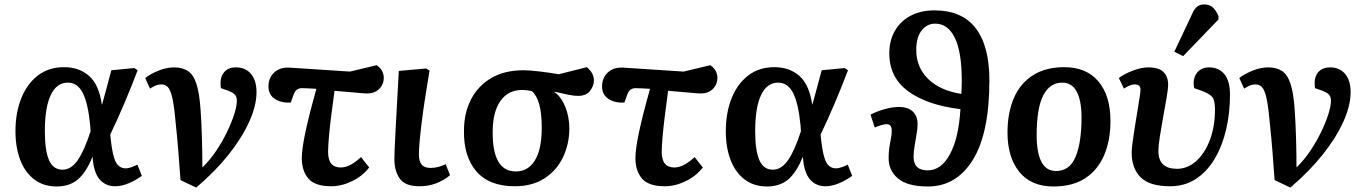

<svg xmlns="http://www.w3.org/2000/svg" viewBox="-20 -829 6182 869"><path d="M236 15Q177 15 135 -17Q93 -49 71.5 -105.5Q50 -162 50 -235Q50 -318 76 -383.5Q102 -449 151 -487Q200 -525 270 -525Q338 -525 383 -485.5Q428 -446 441 -356H442Q451 -389 462 -429Q473 -469 484 -511L588 -521L603 -511Q575 -437 542.5 -360.5Q510 -284 479 -220L482 -192Q490 -121 505 -94Q520 -67 550 -67Q559 -67 574 -72Q589 -77 602 -84L622 -33Q596 -14 563.5 0Q531 14 501 14Q458 14 431 -17Q404 -48 399 -118H398Q370 -49 332.5 -17Q295 15 236 15ZM263 -61Q302 -61 332 -104.5Q362 -148 390 -235L388 -264Q378 -364 354 -409.5Q330 -455 287 -455Q236 -455 209.5 -398.5Q183 -342 183 -235Q183 -147 202 -104Q221 -61 263 -61Z M868 20 797 -14Q794 -51 792 -78.5Q790 -106 788 -133.5Q786 -161 782.5 -198.5Q779 -236 773 -294Q767 -357 759 -390Q751 -423 739.5 -435Q728 -447 710 -447Q699 -447 687.5 -443Q676 -439 659 -428L637 -476Q662 -495 698 -509.5Q734 -524 768 -524Q805 -524 830 -508Q855 -492 869 -449.5Q883 -407 888 -329Q892 -273 894 -202Q896 -131 896 -71Q929 -103 957.5 -145Q986 -187 1007 -230.5Q1028 -274 1040 -311.5Q1052 -349 1052 -373Q1052 -390 1043.5 -400Q1035 -410 1014 -418L980 -430Q973 -473 991.5 -498.5Q1010 -524 1048 -524Q1091 -524 1116 -494.5Q1141 -465 1141 -412Q1141 -351 1108 -278Q1075 -205 1014 -128.5Q953 -52 868 20Z M1479 14Q1406 14 1376 -20.5Q1346 -55 1346 -114Q1346 -153 1361.5 -227.5Q1377 -302 1412 -427Q1393 -428 1376.5 -429Q1360 -430 1347 -430Q1333 -430 1323.5 -423Q1314 -416 1308 -398L1296 -365Q1254 -362 1224.5 -381Q1195 -400 1195 -438Q1195 -476 1220.5 -500.5Q1246 -525 1290 -523L1564 -505L1685 -534Q1703 -521 1710 -506.5Q1717 -492 1717 -478Q1717 -447 1696.5 -426.5Q1676 -406 1641 -406Q1628 -406 1593.5 -409.5Q1559 -413 1494 -418Q1487 -366 1480 -312Q1473 -258 1469 -212.5Q1465 -167 1465 -141Q1465 -71 1522 -71Q1544 -71 1566.5 -83Q1589 -95 1614 -118L1651 -71Q1621 -32 1573.5 -9Q1526 14 1479 14Z M1879 14Q1813 14 1789 -21Q1765 -56 1765 -108Q1765 -137 1770 -233.5Q1775 -330 1785 -508L1909 -519L1924 -509Q1900 -368 1888 -270.5Q1876 -173 1876 -131Q1876 -99 1888.5 -84Q1901 -69 1929 -69Q1963 -69 1997 -86L2017 -36Q1956 14 1879 14Z M2310 14Q2194 14 2136 -53.5Q2078 -121 2080 -238Q2080 -317 2111.5 -378.5Q2143 -440 2203 -475.5Q2263 -511 2349 -511Q2377 -511 2423 -505.5Q2469 -500 2509 -493L2636 -525Q2653 -511 2660.5 -496Q2668 -481 2668 -466Q2668 -440 2650.5 -417.5Q2633 -395 2596 -395Q2578 -395 2551 -400.5Q2524 -406 2490 -414V-412Q2520 -391 2538.5 -345.5Q2557 -300 2557 -245Q2556 -175 2527.5 -116Q2499 -57 2444 -21.5Q2389 14 2310 14ZM2315 -53Q2369 -53 2400 -101.5Q2431 -150 2432 -247Q2432 -315 2421 -355.5Q2410 -396 2388 -416Q2377 -419 2365 -420.5Q2353 -422 2344 -422Q2281 -422 2246 -373.5Q2211 -325 2210 -237Q2207 -53 2315 -53Z M2989 14Q2916 14 2886 -20.5Q2856 -55 2856 -114Q2856 -153 2871.5 -227.5Q2887 -302 2922 -427Q2903 -428 2886.5 -429Q2870 -430 2857 -430Q2843 -430 2833.5 -423Q2824 -416 2818 -398L2806 -365Q2764 -362 2734.5 -381Q2705 -400 2705 -438Q2705 -476 2730.5 -500.5Q2756 -525 2800 -523L3074 -505L3195 -534Q3213 -521 3220 -506.5Q3227 -492 3227 -478Q3227 -447 3206.5 -426.5Q3186 -406 3151 -406Q3138 -406 3103.5 -409.5Q3069 -413 3004 -418Q2997 -366 2990 -312Q2983 -258 2979 -212.5Q2975 -167 2975 -141Q2975 -71 3032 -71Q3054 -71 3076.5 -83Q3099 -95 3124 -118L3161 -71Q3131 -32 3083.5 -9Q3036 14 2989 14Z M3451 15Q3392 15 3350 -17Q3308 -49 3286.5 -105.5Q3265 -162 3265 -235Q3265 -318 3291 -383.5Q3317 -449 3366 -487Q3415 -525 3485 -525Q3553 -525 3598 -485.5Q3643 -446 3656 -356H3657Q3666 -389 3677 -429Q3688 -469 3699 -511L3803 -521L3818 -511Q3790 -437 3757.5 -360.5Q3725 -284 3694 -220L3697 -192Q3705 -121 3720 -94Q3735 -67 3765 -67Q3774 -67 3789 -72Q3804 -77 3817 -84L3837 -33Q3811 -14 3778.5 0Q3746 14 3716 14Q3673 14 3646 -17Q3619 -48 3614 -118H3613Q3585 -49 3547.5 -17Q3510 15 3451 15ZM3478 -61Q3517 -61 3547 -104.5Q3577 -148 3605 -235L3603 -264Q3593 -364 3569 -409.5Q3545 -455 3502 -455Q3451 -455 3424.5 -398.5Q3398 -342 3398 -235Q3398 -147 3417 -104Q3436 -61 3478 -61Z M4180 15Q4087 15 4044 -21.5Q4001 -58 4002 -116Q4002 -150 4009 -183.5Q4016 -217 4016 -235Q4017 -267 3993 -267Q3985 -267 3970 -263Q3955 -259 3939 -252L3920 -310Q3948 -325 3984 -335Q4020 -345 4049 -345Q4089 -345 4111 -324.5Q4133 -304 4133 -267Q4133 -248 4128.5 -222Q4124 -196 4119.5 -168.5Q4115 -141 4115 -118Q4115 -58 4179 -58Q4240 -58 4279.5 -131Q4319 -204 4327 -335Q4177 -353 4091 -415.5Q4005 -478 4005 -588Q4005 -645 4030 -689Q4055 -733 4101 -757.5Q4147 -782 4209 -782Q4334 -782 4396 -701.5Q4458 -621 4458 -465Q4458 -227 4383.5 -106Q4309 15 4180 15ZM4331 -404Q4333 -434 4333 -464Q4333 -594 4301.5 -658Q4270 -722 4213 -722Q4175 -722 4151 -690.5Q4127 -659 4127 -604Q4127 -524 4181 -471.5Q4235 -419 4331 -404Z M4748 15Q4647 15 4593.5 -51Q4540 -117 4540 -229Q4540 -318 4568.5 -384.5Q4597 -451 4654.5 -488Q4712 -525 4797 -525Q4897 -525 4951.5 -460.5Q5006 -396 5006 -281Q5006 -194 4977.5 -127Q4949 -60 4892 -22.5Q4835 15 4748 15ZM4760 -55Q4821 -55 4848 -119Q4875 -183 4875 -297Q4875 -373 4853.5 -414Q4832 -455 4787 -455Q4732 -455 4702 -397.5Q4672 -340 4672 -218Q4672 -138 4693.5 -96.5Q4715 -55 4760 -55Z M5276 14Q5183 14 5142.5 -26.5Q5102 -67 5102 -139Q5102 -154 5106 -184.5Q5110 -215 5116 -252.5Q5122 -290 5128 -326Q5134 -362 5138 -388.5Q5142 -415 5142 -423Q5142 -447 5116 -447Q5096 -447 5067 -428L5044 -476Q5071 -496 5109 -510Q5147 -524 5177 -524Q5226 -524 5246.5 -502.5Q5267 -481 5267 -447Q5267 -426 5260 -386Q5253 -346 5244.5 -299.5Q5236 -253 5229.5 -211Q5223 -169 5223 -145Q5223 -65 5307 -65Q5355 -65 5394 -100Q5433 -135 5456 -195.5Q5479 -256 5479 -334Q5479 -374 5467.5 -389Q5456 -404 5422 -417L5385 -430Q5377 -469 5395.5 -496.5Q5414 -524 5453 -524Q5496 -524 5521.5 -493.5Q5547 -463 5547 -400Q5547 -317 5529.5 -242.5Q5512 -168 5477.5 -110Q5443 -52 5392.5 -19Q5342 14 5276 14ZM5335 -575 5295 -595 5373 -760Q5384 -787 5397 -798Q5410 -809 5431 -809Q5454 -809 5469 -795.5Q5484 -782 5495 -756V-741Z M5820 20 5749 -14Q5746 -51 5744 -78.5Q5742 -106 5740 -133.5Q5738 -161 5734.5 -198.5Q5731 -236 5725 -294Q5719 -357 5711 -390Q5703 -423 5691.5 -435Q5680 -447 5662 -447Q5651 -447 5639.5 -443Q5628 -439 5611 -428L5589 -476Q5614 -495 5650 -509.5Q5686 -524 5720 -524Q5757 -524 5782 -508Q5807 -492 5821 -449.5Q5835 -407 5840 -329Q5844 -273 5846 -202Q5848 -131 5848 -71Q5881 -103 5909.5 -145Q5938 -187 5959 -230.5Q5980 -274 5992 -311.5Q6004 -349 6004 -373Q6004 -390 5995.5 -400Q5987 -410 5966 -418L5932 -430Q5925 -473 5943.5 -498.5Q5962 -524 6000 -524Q6043 -524 6068 -494.5Q6093 -465 6093 -412Q6093 -351 6060 -278Q6027 -205 5966 -128.5Q5905 -52 5820 20Z"/></svg>

Font: Literata 12pt SemiBold
Style: Italic
Weight: 600
Italic angle: -2°
Designer: Latin by Veronika Burian and Jose Scaglione. Greek by Irene Vlachou. Cyrillic by Vera Evstafieva
Foundry: TypeTogether
Version: Version 3.002